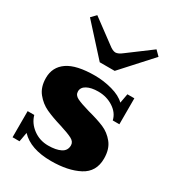

<svg xmlns="http://www.w3.org/2000/svg" viewBox="-183 -861 894 980"><g transform="rotate(30 264.5 -371.5)"><path d="M74 -725 101 -753 236 -653Q260 -634 276 -634Q292 -634 316 -653L450 -753L478 -725L320 -551H232ZM89 -52 79 3H38V-151H77Q89 -108 127.5 -79.5Q166 -51 216 -51Q262 -51 289.5 -65Q317 -79 317 -110Q317 -131 294.5 -143Q272 -155 221 -171Q164 -188 126.5 -205.5Q89 -223 61.5 -257Q34 -291 34 -345Q34 -409 85.5 -444.5Q137 -480 246 -480Q297 -480 348 -466Q399 -452 426 -425L436 -480H477V-327H438Q429 -367 390 -392.5Q351 -418 301 -418Q260 -418 235 -404.5Q210 -391 210 -367Q210 -345 233 -333.5Q256 -322 308 -307Q366 -292 404 -276Q442 -260 469.5 -226Q497 -192 497 -136Q497 -58 432.5 -24Q368 10 268 10Q147 10 89 -52Z"/></g></svg>

Font: Taviraj Bold
Style: Regular
Weight: 700
Designer: Katatrad Team
Foundry: CadsonDemak
Version: Version 1.030